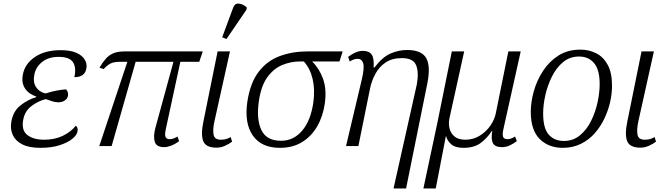

<svg xmlns="http://www.w3.org/2000/svg" viewBox="-20 -827 3782 1087"><path d="M208 10Q144 10 105.5 -10Q67 -30 52 -63.5Q37 -97 44 -137Q54 -197 95.5 -230Q137 -263 185 -277L186 -280Q142 -295 121.5 -326.5Q101 -358 109 -402Q119 -464 176.5 -503.5Q234 -543 323 -543Q379 -543 412.5 -528Q446 -513 460 -489Q474 -465 469 -440Q461 -390 401 -390Q413 -445 393 -475Q373 -505 312 -505Q253 -505 217 -475Q181 -445 174 -402Q166 -362 184 -334Q202 -306 238 -298Q272 -309 302.5 -314.5Q333 -320 354 -321Q362 -313 364 -304Q366 -295 365 -286Q362 -267 345 -257Q328 -247 309 -248Q292 -248 276 -253.5Q260 -259 239 -266Q193 -254 156 -225Q119 -196 111 -146Q101 -89 135 -62.5Q169 -36 230 -36Q290 -36 335.5 -58Q381 -80 409 -115Q415 -111 418 -103.5Q421 -96 419 -84Q416 -63 390 -41.5Q364 -20 318 -5Q272 10 208 10Z M542 0 701 -477H655Q626 -477 607 -468Q588 -459 567 -436L543 -444Q561 -474 579 -494.5Q597 -515 622 -525.5Q647 -536 687 -536H1128L1108 -477H1001L920 -102Q911 -63 917.5 -51Q924 -39 940 -39Q961 -39 985 -54L994 -28Q968 -9 947 -1.5Q926 6 909 6Q865 6 856 -25Q847 -56 860 -104L962 -477H748L612 0Z M1206 9Q1145 9 1130.5 -28.5Q1116 -66 1132 -141L1212 -536H1282L1194 -140Q1184 -95 1189 -65.5Q1194 -36 1230 -36Q1246 -36 1258 -39Q1270 -42 1286 -51L1294 -25Q1277 -12 1253.5 -1.5Q1230 9 1206 9ZM1262 -606 1238 -616 1299 -781Q1309 -810 1333.5 -806.5Q1358 -803 1377 -785L1376 -773Z M1565 10Q1460 10 1411.5 -59.5Q1363 -129 1380 -249Q1396 -357 1444 -420Q1492 -483 1564 -509.5Q1636 -536 1721 -536H1920L1902 -479H1747Q1788 -439 1809 -380.5Q1830 -322 1819 -242Q1809 -170 1776.5 -113Q1744 -56 1691 -23Q1638 10 1565 10ZM1571 -30Q1642 -30 1690.5 -87Q1739 -144 1754 -247Q1764 -322 1749.5 -381.5Q1735 -441 1700 -479H1677Q1627 -479 1578 -459Q1529 -439 1493 -389Q1457 -339 1445 -250Q1431 -151 1460 -90.5Q1489 -30 1571 -30Z M2208 240 2340 -350Q2352 -419 2335.5 -458.5Q2319 -498 2255 -498Q2200 -498 2163.5 -473.5Q2127 -449 2105.5 -409.5Q2084 -370 2075 -326L2009 0H1939L2029 -380Q2044 -445 2036 -469.5Q2028 -494 2005 -494Q1996 -494 1985.5 -491Q1975 -488 1960 -479L1951 -505Q1969 -519 1990.5 -529Q2012 -539 2035 -539Q2069 -539 2084 -518.5Q2099 -498 2095 -445H2100Q2146 -505 2192 -524.5Q2238 -544 2284 -544Q2367 -544 2393 -498Q2419 -452 2399 -353L2279 240Z M2377 240 2456 -131 2538 -536H2608L2526 -164Q2518 -131 2524.5 -102Q2531 -73 2553 -54.5Q2575 -36 2614 -36Q2660 -36 2696.5 -59Q2733 -82 2756.5 -116Q2780 -150 2787 -186L2858 -536H2928L2832 -105Q2823 -68 2828 -53.5Q2833 -39 2853 -39Q2862 -39 2872.5 -42.5Q2883 -46 2896 -54L2906 -28Q2886 -13 2865.5 -3.5Q2845 6 2822 6Q2782 6 2770.5 -17Q2759 -40 2767 -86H2765Q2735 -41 2698.5 -15.5Q2662 10 2604 10Q2558 10 2535 -10Q2512 -30 2506 -55H2504L2447 240Z M3166 10Q3086 10 3035.5 -40Q2985 -90 2985 -194Q2985 -249 3002 -310Q3019 -371 3054 -425Q3089 -479 3141.5 -512.5Q3194 -546 3266 -546Q3315 -546 3356 -525Q3397 -504 3421 -459Q3445 -414 3445 -341Q3445 -298 3434.5 -250.5Q3424 -203 3402 -156.5Q3380 -110 3347 -72.5Q3314 -35 3268.5 -12.5Q3223 10 3166 10ZM3172 -29Q3225 -29 3263.5 -61Q3302 -93 3326.5 -142.5Q3351 -192 3363 -247.5Q3375 -303 3375 -351Q3375 -432 3343.5 -469.5Q3312 -507 3258 -507Q3206 -507 3168 -475.5Q3130 -444 3105 -394Q3080 -344 3067.5 -288.5Q3055 -233 3055 -184Q3055 -100 3087 -64.5Q3119 -29 3172 -29Z M3606 9Q3545 9 3530.5 -28.5Q3516 -66 3532 -141L3612 -536H3682L3594 -140Q3584 -95 3589 -65.5Q3594 -36 3630 -36Q3646 -36 3658 -39Q3670 -42 3686 -51L3694 -25Q3677 -12 3653.5 -1.5Q3630 9 3606 9Z"/></svg>

Font: Noto Serif Light
Style: Italic
Weight: 300
Italic angle: -12°
Designer: Monotype Design Team
Foundry: Monotype Imaging Inc.
Version: Version 2.013